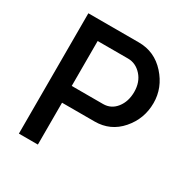

<svg xmlns="http://www.w3.org/2000/svg" viewBox="-163 -846 949 981"><g transform="rotate(30 311.5 -355.0)"><path d="M192 0H80V-710H378Q471 -710 534.5 -639.5Q598 -569 598 -479Q598 -386 537.5 -316.5Q477 -247 384 -247H192ZM192 -611V-346H377Q424 -346 454 -384Q484 -422 484 -479Q484 -537 450.5 -574Q417 -611 371 -611Z"/></g></svg>

Font: Raleway
Style: Regular
Weight: 600
Designer: Matt McInerney, Pablo Impallari, Rodrigo Fuenzalida
Foundry: Matt McInerney, Pablo Impallari, Rodrigo Fuenzalida
Version: Version 1.000;PS 001.001;hotconv 1.0.56; ttfautohint (v1.5)